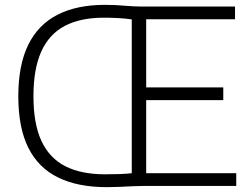

<svg xmlns="http://www.w3.org/2000/svg" viewBox="-20 -767 1030 792"><path d="M420 5Q301 5 219.8 -34.8Q138.5 -74.5 97 -157.2Q55.5 -240 55.5 -370Q55.5 -498 96.2 -581.5Q137 -665 216.8 -706Q296.5 -747 412.5 -747Q454.5 -747 493.5 -743.5Q532.5 -740 565.5 -740H949.5V-687.5H583V-52.5H954.5V0H571Q550.5 0 525.8 1.2Q501 2.5 474 3.8Q447 5 420 5ZM413 -48Q447.5 -48 474.5 -49Q501.5 -50 523.5 -52.5V-687Q495 -691 467.2 -692.5Q439.5 -694 408 -694Q311.5 -694 247 -660Q182.5 -626 150.2 -554.2Q118 -482.5 118 -370Q118 -256 151.2 -185Q184.5 -114 250 -81Q315.5 -48 413 -48ZM567.5 -354V-406.5H901V-354Z"/></svg>

Font: Encode Sans Condensed Thin Light
Style: Regular
Weight: 300
Version: Version 3.002